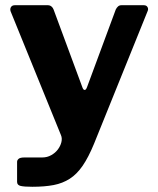

<svg xmlns="http://www.w3.org/2000/svg" viewBox="-20 -550 606 735"><path d="M103.7 165Q73.3 165 59.4 161.9Q45.4 158.7 45.4 146.4V69.5Q45.4 63.2 51.3 58Q57.1 52.8 73.7 52.8H141.6Q160.6 52.8 176.1 44Q191.7 35.3 201.5 22.2Q211.3 9.1 215 -5.7Q218.6 -20.6 213.4 -32.7L20.9 -505.9Q17.5 -515.2 21.8 -522.6Q26.2 -530 36.7 -530H163.2Q171 -530 176.9 -525.3Q182.7 -520.6 185.2 -513.4L295.7 -214.8Q299 -205.8 304 -205.6Q309 -205.4 313 -216L423.2 -513.7Q426.6 -520.6 431.8 -525.3Q437 -530 444.6 -530H530.7Q540.7 -530 544.8 -522.7Q549 -515.4 544.8 -506.7L340.1 0Q318.7 52.1 296.5 84.4Q274.3 116.8 247.1 134.2Q220 151.7 185.3 158.4Q150.5 165 103.7 165Z"/></svg>

Font: Libre Franklin Thin
Style: Regular
Weight: 100
Designer: Pablo Impallari, Rodrigo Fuenzalida, Nhung Nguyen
Foundry: Impallari Type
Version: Version 3.000